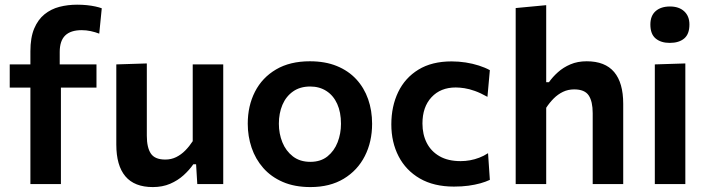

<svg xmlns="http://www.w3.org/2000/svg" viewBox="-20 -766 2944 799"><path d="M106.5 0Q106.5 -54 106.5 -104.5Q106.5 -155 106.5 -217V-267Q106.5 -297 106.5 -331.5Q106.5 -366 106.5 -403.2Q106.5 -440.5 106.5 -478.2Q106.5 -516 106.5 -552.5Q106.5 -609.5 122.2 -647Q138 -684.5 165.2 -706.5Q192.5 -728.5 227.2 -737.5Q262 -746.5 301 -746.5Q322.5 -746.5 341.8 -744.5Q361 -742.5 377 -739Q393 -735.5 403.5 -731.5L393 -626Q376 -632.5 357.5 -636.5Q339 -640.5 320 -640.5Q274 -640.5 251.2 -618.2Q228.5 -596 228.5 -549.5Q228.5 -537.5 228.5 -521.8Q228.5 -506 228.5 -498L233.5 -475V-217Q233.5 -155 233.5 -104.5Q233.5 -54 233.5 0ZM20.5 -401.5V-498H381.5V-401.5Q333.5 -401.5 288.8 -401.5Q244 -401.5 198.5 -401.5H143Z M616 12.5Q539.5 12.5 501.8 -32.2Q464 -77 464 -164.5Q464 -197.5 464 -222Q464 -246.5 464 -272Q464 -320 464 -357.5Q464 -395 464 -428.5Q464 -462 464 -498L591 -502Q591 -448.5 591 -396.2Q591 -344 591 -287V-201Q591 -152 607.8 -127Q624.5 -102 668 -102Q692.5 -102 713.2 -112.2Q734 -122.5 751 -139.8Q768 -157 782 -178.5V-287Q782 -344 782 -394.2Q782 -444.5 782 -498H909Q909 -444.5 909 -392.2Q909 -340 909 -272V-217Q909 -155 909 -104.5Q909 -54 909 0H801L796 -82.5H784.5Q768 -58.5 744 -36.8Q720 -15 688 -1.2Q656 12.5 616 12.5Z M1272 12.5Q1206 12.5 1157 -8.8Q1108 -30 1075.5 -67Q1043 -104 1027 -151.5Q1011 -199 1011 -251Q1011 -325.5 1041 -384.2Q1071 -443 1128.8 -477Q1186.5 -511 1269.5 -511Q1333.5 -511 1381.8 -491.2Q1430 -471.5 1462.8 -436Q1495.5 -400.5 1512 -353.2Q1528.5 -306 1528.5 -251Q1528.5 -176 1498.2 -116.5Q1468 -57 1410.5 -22.2Q1353 12.5 1272 12.5ZM1271.5 -92.5Q1314.5 -92.5 1342.8 -115.2Q1371 -138 1385 -174Q1399 -210 1399 -251Q1399 -299 1383.2 -333.8Q1367.5 -368.5 1338.5 -387.2Q1309.5 -406 1271 -406Q1228.5 -406 1199.2 -385.2Q1170 -364.5 1155.2 -329.5Q1140.5 -294.5 1140.5 -251Q1140.5 -210 1155 -174Q1169.5 -138 1198.8 -115.2Q1228 -92.5 1271.5 -92.5Z M1869 10.5Q1785.5 10.5 1727.2 -23.2Q1669 -57 1638.8 -115.5Q1608.5 -174 1608.5 -248.5Q1608.5 -323.5 1637 -382.8Q1665.5 -442 1721.2 -476.2Q1777 -510.5 1859.5 -510.5Q1889 -510.5 1918 -506Q1947 -501.5 1972.8 -493.2Q1998.5 -485 2018.5 -474L2008.5 -363Q1980 -379 1956.2 -387.5Q1932.5 -396 1912.5 -399Q1892.5 -402 1876.5 -402Q1813.5 -402 1775.8 -361.5Q1738 -321 1738 -252Q1738 -206.5 1756 -171.2Q1774 -136 1809.2 -115.8Q1844.5 -95.5 1897 -95.5Q1916.5 -95.5 1936 -99Q1955.5 -102.5 1974.5 -109.8Q1993.5 -117 2011 -128.5L2018.5 -17.5Q2001.5 -9.5 1979.2 -3.2Q1957 3 1929.5 6.8Q1902 10.5 1869 10.5Z M2126 0Q2126 -54 2126 -104.5Q2126 -155 2126 -217V-493.5Q2126 -555 2126 -614.5Q2126 -674 2126 -732.5L2253 -744.5Q2253 -685.5 2253 -623.5Q2253 -561.5 2253 -493.5V-424H2264.5Q2279.5 -445.5 2301.8 -465.5Q2324 -485.5 2353.8 -498.2Q2383.5 -511 2421.5 -511Q2498 -511 2535.8 -466.2Q2573.5 -421.5 2573.5 -334Q2573.5 -301.5 2573.5 -274.2Q2573.5 -247 2573.5 -217Q2573.5 -156.5 2573.5 -105.2Q2573.5 -54 2573.5 0H2446.5Q2446.5 -54 2446.5 -104.5Q2446.5 -155 2446.5 -210.5V-295Q2446.5 -344 2429.8 -369Q2413 -394 2369.5 -394Q2344 -394 2322.8 -383.8Q2301.5 -373.5 2284.2 -356.2Q2267 -339 2253 -317.5V-210.5Q2253 -153.5 2253 -103.8Q2253 -54 2253 0Z M2705 0Q2705 -54 2705 -104.5Q2705 -155 2705 -217V-267Q2705 -315 2705 -353.8Q2705 -392.5 2705 -427.2Q2705 -462 2705 -498L2832 -502Q2832 -465.5 2832 -430Q2832 -394.5 2832 -355.2Q2832 -316 2832 -267V-217Q2832 -155 2832 -104.5Q2832 -54 2832 0ZM2767 -587.5Q2730.5 -587.5 2708.5 -605.8Q2686.5 -624 2686.5 -664Q2686.5 -700.5 2708.5 -719.8Q2730.5 -739 2768 -739Q2805.5 -739 2827.2 -719Q2849 -699 2849 -664Q2849 -624 2827.2 -605.8Q2805.5 -587.5 2767 -587.5Z"/></svg>

Font: Commissioner Thin SemiBold
Style: Regular
Weight: 600
Version: Version 1.000